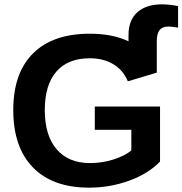

<svg xmlns="http://www.w3.org/2000/svg" viewBox="-20 -853 839 883"><path d="M394 -103Q449 -103 501.5 -119.5Q554 -136 584 -161V-256H416V-363H716V-110Q662 -54 574 -22Q486 10 390 10Q222 10 131.5 -83Q41 -176 41 -347Q41 -517 132 -607.5Q223 -698 393 -698Q498 -698 571 -663V-692Q571 -760 611.5 -796.5Q652 -833 725 -833Q759 -833 799 -825V-726Q767 -731 756 -731Q727 -731 714 -714.5Q701 -698 701 -663V-519L568 -479Q547 -530 501.5 -557.5Q456 -585 393 -585Q292 -585 239 -523.5Q186 -462 186 -347Q186 -230 240.5 -166.5Q295 -103 394 -103Z"/></svg>

Font: Libra Sans
Style: Bold
Weight: 700
Foundry: Context Ltd
Version: Version 1.000